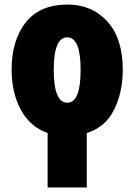

<svg xmlns="http://www.w3.org/2000/svg" viewBox="-20 -583 591 843"><path d="M277 -563Q154 -563 92.5 -484Q31 -405 31 -277Q31 -176 71.5 -101Q112 -26 189 1V240H361V1Q442 -24 480.5 -100.5Q519 -177 519 -277Q519 -414 451.5 -488.5Q384 -563 277 -563ZM275 -419Q334 -419 334 -277Q334 -132 276 -132Q216 -132 216 -276Q216 -419 275 -419Z"/></svg>

Font: Noto Sans Display SemiCondensed Black
Style: Regular
Weight: 900
Width: 4
Designer: Monotype Design Team
Foundry: Monotype Imaging Inc.
Version: Version 1.900